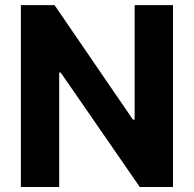

<svg xmlns="http://www.w3.org/2000/svg" viewBox="-20 -748 775 768"><path d="M671.9 -727.5Q671.9 -545.9 671.9 0Q638.7 0 539.1 0Q460 -114.3 222.7 -458Q220.7 -458 216.8 -458Q216.8 -343.8 216.8 0Q178.7 0 63.5 0Q63.5 -181.6 63.5 -727.5Q96.7 -727.5 198.2 -727.5Q276.4 -613.3 511.7 -269.5Q513.7 -269.5 518.6 -269.5Q518.6 -383.8 518.6 -727.5Q556.6 -727.5 671.9 -727.5Z"/></svg>

Font: DeepSea
Style: Bold
Weight: 700
Designer: Stem
Version: Version 3.019;git-0a5106e0b